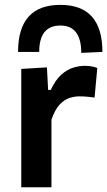

<svg xmlns="http://www.w3.org/2000/svg" viewBox="-20 -788 451 808"><path d="M69.5 0V-498L177.5 -504.5L182.5 -409.5H193.5Q213.5 -452 238 -473.8Q262.5 -495.5 288.2 -503.2Q314 -511 336.5 -511Q348.5 -511 362.5 -509Q376.5 -507 389.5 -502L378 -377.5Q360 -380 345.2 -381.2Q330.5 -382.5 312.5 -382.5Q294 -382.5 272.5 -375.8Q251 -369 231 -347.8Q211 -326.5 196.5 -284.5V0ZM322 -565.5Q322 -680.5 234 -680.5Q145 -680.5 145 -569.5H56Q56 -767.5 234 -767.5Q411 -767.5 411 -569.5Z"/></svg>

Font: Heraclito SemiBold
Style: Regular
Weight: 600
Designer: Kostas Bartsokas (font) & Cristiano Sobral (main changes)
Foundry: Kostas Bartsokas (font) & Cristiano Sobral (main changes)
Version: Version 1.00;July 8, 2020;FontCreator 13.0.0.2655 64-bit